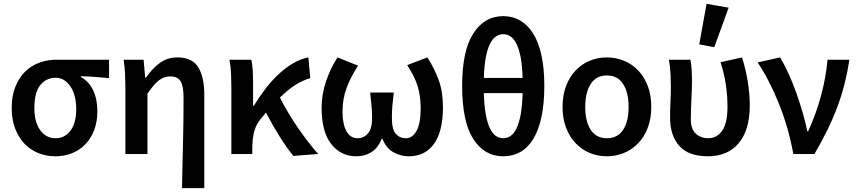

<svg xmlns="http://www.w3.org/2000/svg" viewBox="-20 -802 4463 1000"><path d="M268 12Q221 12 180 -4.5Q139 -21 108 -53Q77 -85 59 -132Q41 -179 41 -240Q41 -304 60.5 -351.5Q80 -399 112 -430Q144 -461 186 -476Q228 -491 273 -491H548V-395Q507 -399 474 -401.5Q441 -404 401 -405V-401Q443 -378 465 -332Q487 -286 487 -223Q487 -168 470.5 -124.5Q454 -81 424.5 -50.5Q395 -20 355 -4Q315 12 268 12ZM269 -82Q318 -82 347.5 -122Q377 -162 377 -234Q377 -267 370 -296.5Q363 -326 349 -348.5Q335 -371 315 -384Q295 -397 270 -397Q221 -397 190 -359Q159 -321 159 -240Q159 -166 189.5 -124Q220 -82 269 -82Z M928 178Q929 119 930.5 56Q932 -7 933.5 -68.5Q935 -130 935.5 -187.5Q936 -245 936 -293Q936 -354 920.5 -379Q905 -404 867 -404Q834 -404 807.5 -383.5Q781 -363 748 -314V0H633V-348Q633 -377 631.5 -414Q630 -451 624 -491H728L736 -398H740Q775 -447 813.5 -475Q852 -503 905 -503Q980 -503 1012 -452.5Q1044 -402 1044 -308V178Z M1508 10Q1474 -31 1437 -90Q1400 -149 1365 -216Q1359 -208 1352.5 -200Q1346 -192 1339 -184Q1314 -155 1304 -117Q1294 -79 1294 -27V0H1185V-348Q1185 -377 1183.5 -416Q1182 -455 1175 -491H1289Q1294 -469 1296 -438Q1298 -407 1298 -373V-251H1302Q1330 -297 1362.5 -339.5Q1395 -382 1431 -415.5Q1467 -449 1506 -472Q1545 -495 1586 -503L1596 -395Q1557 -384 1519 -360Q1481 -336 1438 -294Q1456 -258 1479.5 -218Q1503 -178 1529.5 -139.5Q1556 -101 1583.5 -65Q1611 -29 1637 0Z M1836 12Q1755 12 1705 -52Q1655 -116 1655 -241Q1655 -311 1678.5 -379.5Q1702 -448 1738 -503L1845 -460Q1806 -400 1785 -344Q1764 -288 1764 -219Q1764 -155 1784.5 -118.5Q1805 -82 1842 -82Q1875 -82 1896.5 -107Q1918 -132 1918 -189Q1918 -221 1915 -250Q1912 -279 1908 -320H2031Q2026 -279 2023.5 -250Q2021 -221 2021 -189Q2021 -128 2041.5 -105Q2062 -82 2094 -82Q2128 -82 2149.5 -120.5Q2171 -159 2171 -237Q2171 -271 2167 -299Q2163 -327 2155 -353.5Q2147 -380 2133.5 -406.5Q2120 -433 2101 -463L2206 -503Q2242 -447 2264.5 -386Q2287 -325 2287 -244Q2287 -118 2240.5 -53Q2194 12 2109 12Q2067 12 2029 -9Q1991 -30 1972 -79H1968Q1948 -30 1913.5 -9Q1879 12 1836 12Z M2601 12Q2503 12 2445 -78Q2387 -168 2387 -356Q2387 -537 2445 -627.5Q2503 -718 2601 -718Q2650 -718 2689.5 -695Q2729 -672 2757 -627Q2785 -582 2800 -514Q2815 -446 2815 -356Q2815 -262 2800 -192.5Q2785 -123 2757 -77.5Q2729 -32 2689.5 -10Q2650 12 2601 12ZM2601 -624Q2581 -624 2563.5 -612.5Q2546 -601 2532.5 -574.5Q2519 -548 2510.5 -504.5Q2502 -461 2500 -396H2702Q2700 -461 2691.5 -504.5Q2683 -548 2669.5 -574.5Q2656 -601 2638.5 -612.5Q2621 -624 2601 -624ZM2601 -82Q2621 -82 2638.5 -93.5Q2656 -105 2669.5 -132Q2683 -159 2691.5 -204Q2700 -249 2702 -317H2500Q2502 -249 2510.5 -204Q2519 -159 2532.5 -132Q2546 -105 2563.5 -93.5Q2581 -82 2601 -82Z M3141 12Q3094 12 3052.5 -5Q3011 -22 2979 -55Q2947 -88 2928.5 -136Q2910 -184 2910 -245Q2910 -307 2928.5 -355Q2947 -403 2979 -436Q3011 -469 3052.5 -486Q3094 -503 3141 -503Q3187 -503 3229 -486Q3271 -469 3303 -436Q3335 -403 3353.5 -355Q3372 -307 3372 -245Q3372 -184 3353.5 -136Q3335 -88 3303 -55Q3271 -22 3229 -5Q3187 12 3141 12ZM3141 -82Q3197 -82 3225.5 -126Q3254 -170 3254 -245Q3254 -320 3225.5 -364.5Q3197 -409 3141 -409Q3085 -409 3056.5 -364.5Q3028 -320 3028 -245Q3028 -170 3056.5 -126Q3085 -82 3141 -82Z M3667 12Q3567 12 3518.5 -41.5Q3470 -95 3470 -190Q3470 -230 3472 -269.5Q3474 -309 3474 -348Q3474 -377 3472.5 -414Q3471 -451 3464 -491H3576Q3581 -465 3582.5 -436Q3584 -407 3584 -373Q3584 -355 3583 -332Q3582 -309 3581 -283.5Q3580 -258 3579 -232Q3578 -206 3578 -182Q3578 -129 3604.5 -105.5Q3631 -82 3668 -82Q3714 -82 3741.5 -121.5Q3769 -161 3769 -247Q3769 -299 3761.5 -354.5Q3754 -410 3733 -478L3845 -503Q3864 -441 3874.5 -378Q3885 -315 3885 -252Q3885 -125 3827.5 -56.5Q3770 12 3667 12ZM3622 -571 3660 -782 3775 -762 3700 -556Z M4112 0Q4087 -137 4037.5 -260.5Q3988 -384 3926 -477L4043 -503Q4065 -467 4087 -418.5Q4109 -370 4127.5 -318Q4146 -266 4161 -214Q4176 -162 4185 -118H4189Q4230 -207 4256 -303Q4282 -399 4290 -491H4404Q4394 -426 4379 -366.5Q4364 -307 4342 -247.5Q4320 -188 4290.5 -127.5Q4261 -67 4222 0Z"/></svg>

Font: Giro Semibold
Style: Regular
Weight: 600
Designer: Paul D. Hunt
Foundry: Adobe Systems Incorporated
Version: Version 1.000;PS 1.0;hotconv 1.0.88;makeotf.lib2.5.647800